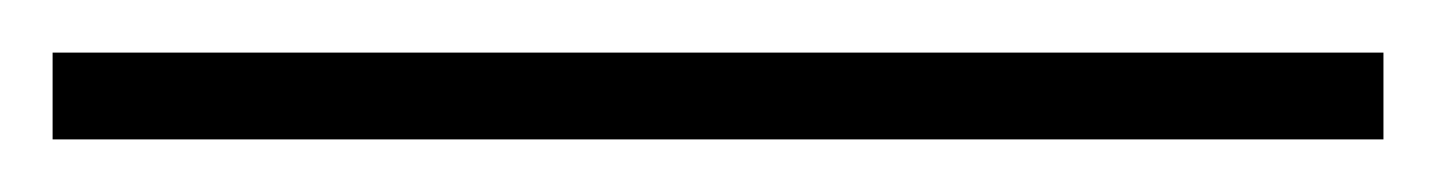

<svg xmlns="http://www.w3.org/2000/svg" viewBox="-23 -813 546 73"><path d="M503 -760H-3V-793H503Z"/></svg>

Font: Noto Sans Lao UI ExtLt
Style: Regular
Weight: 200
Designer: Monotype Design Team
Foundry: Monotype Imaging Inc.
Version: Version 2.000; ttfautohint (v1.8.4.7-5d5b)